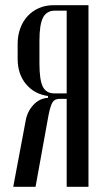

<svg xmlns="http://www.w3.org/2000/svg" viewBox="-20 -720 405 740"><path d="M321 0H237V-339H210Q190 -339 182 -325Q174 -311 167 -276L117 0H31L79 -255Q85 -290 108.5 -315.5Q132 -341 165 -343V-350Q113 -357 80.5 -395.5Q48 -434 48 -494V-551Q48 -583 58 -610.5Q68 -638 86.5 -658Q105 -678 130.5 -689Q156 -700 187 -700H321ZM132 -475Q132 -412 145 -386Q158 -360 190 -360H237V-679H192Q160 -679 146 -652.5Q132 -626 132 -563Z"/></svg>

Font: Moniqa SemBd Narrow Heading
Style: Regular
Weight: 600
Width: 4
Designer: Rajesh Rajput
Foundry: Rajesh Rajput
Version: Version 1.000